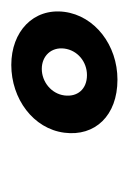

<svg xmlns="http://www.w3.org/2000/svg" viewBox="36 -548 228 340"><g transform="rotate(-90 150.0 -378.0)"><path d="M151 -378C154 -401 175 -418 198 -418C221 -418 237 -401 234 -378C231 -355 211 -338 187 -338C162 -338 148 -355 151 -378ZM85 -378C78 -324 115 -284 179 -284C240 -284 292 -324 299 -378C306 -433 264 -472 205 -472C145 -472 92 -433 85 -378Z"/></g></svg>

Font: Hussar Tani
Style: Kurs
Weight: 700
Foundry: Cannot Into Space Fonts
Version: Version 0.92